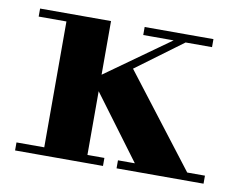

<svg xmlns="http://www.w3.org/2000/svg" viewBox="-58 -536 768 613"><g transform="rotate(10 326.0 -230.0)"><path d="M428.5 0 229.5 -267.5 499.5 -460H537L351 -322.5L599 0ZM25.5 0V-26H310.5V0ZM115.5 0V-434H25.5V-460H255.5V0ZM354.5 0V-26H636.5V0ZM364.5 -434V-460H587.5V-434Z"/></g></svg>

Font: Bodoni Moda 9pt
Style: Bold
Weight: 700
Designer: Owen Earl
Foundry: indestructible type
Version: Version 2.005